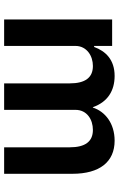

<svg xmlns="http://www.w3.org/2000/svg" viewBox="157 -731 574 928"><g transform="rotate(90 444.0 -267.0)"><path d="M74 0V-522H202V-435H207C227 -490 268 -534 347 -534C419 -534 473 -500 498 -429H500C519 -488 576 -534 660 -534C763 -534 820 -461 820 -330V0H692V-317C692 -392 664 -429 608 -429C583 -429 559 -422 541 -408C523 -394 511 -373 511 -345V0H383V-317C383 -392 355 -429 299 -429C275 -429 251 -422 233 -408C215 -394 202 -373 202 -345V0Z"/></g></svg>

Font: Plexus Sans SemiBold
Style: Regular
Weight: 600
Version: Version 2.001;PS 002.001;hotconv 1.0.70;makeotf.lib2.5.58329